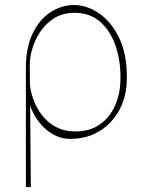

<svg xmlns="http://www.w3.org/2000/svg" viewBox="-20 -547 590 770"><path d="M83.8 203.1V-271.3Q83.5 -355.8 110.8 -412.5Q138.1 -469.1 182.4 -497.9Q226.6 -526.6 275.6 -527Q329.9 -526.6 378.6 -492.5Q427.2 -458.5 457.9 -394.7Q488.6 -331 488.6 -241.5V-231.5Q488.6 -164.1 460.4 -109.4Q432.2 -54.7 381.2 -22.4Q330.3 9.9 261.4 9.9Q209.9 9.9 166.2 -26.6Q122.5 -63.2 100.9 -122.9L103.7 203.1ZM100.1 -207Q102.6 -179.7 114.2 -147.5Q125.7 -115.4 147.5 -86.3Q169.4 -57.2 203.3 -38.5Q237.2 -19.9 284.1 -19.9Q340.2 -20.2 380 -47.8Q419.7 -75.3 441.2 -123Q462.7 -170.8 463.1 -231.5V-241.5Q462.7 -310 441.9 -367.7Q421.2 -425.4 380.7 -460.4Q340.2 -495.4 279.8 -495.7Q231.9 -495.4 197.6 -474.1Q163.4 -452.8 141.7 -420.1Q120 -387.4 109.7 -352.1Q99.4 -316.8 99.4 -288.4Z"/></svg>

Font: Inter UI Thin
Style: Regular
Weight: 100
Designer: Rasmus Andersson
Foundry: rsms
Version: 3.2;8d6f07862